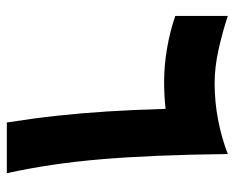

<svg xmlns="http://www.w3.org/2000/svg" viewBox="-84 -620 704 577"><g transform="rotate(90 268.5 -332.0)"><path d="M348.6 0Q335.9 -81.1 328.1 -153.1Q320.3 -225.1 315.4 -302.5Q310.5 -379.9 307.6 -477.1Q267.6 -472.7 226.6 -472.7Q176.8 -472.7 125 -481.7Q73.2 -490.7 28.3 -506.3V-664.1Q74.2 -648.9 127.7 -636.7Q181.2 -624.5 231.4 -624.5Q286.6 -624.5 341.1 -635Q395.5 -645.5 443.4 -664.1Q444.8 -547.9 448.7 -454.1Q452.6 -360.4 459.2 -282.5Q465.8 -204.6 476.1 -135.7Q486.3 -66.9 501 0Z"/></g></svg>

Font: Vazir Black
Style: Black
Weight: 900
Designer: Saber Rastikerdar
Foundry: Saber Rastikerdar
Version: Version 30.0.0